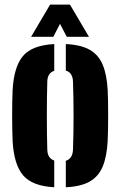

<svg xmlns="http://www.w3.org/2000/svg" viewBox="-20 -800 520 830"><path d="M34.5 -191Q34 -208 33.2 -236.8Q32.5 -265.5 32.5 -298.5Q32.5 -331.5 33 -361.5Q33.5 -391.5 34.5 -410Q40 -511 79.2 -557.8Q118.5 -604.5 214.5 -609.5V-494Q185.5 -484.5 184.5 -448Q182.5 -379 182.5 -300.2Q182.5 -221.5 184.5 -153Q185.5 -115.5 214.5 -106V9.5Q119.5 4.5 79.8 -42.2Q40 -89 34.5 -191ZM264.5 9.5V-105Q294 -114 295.5 -153Q298 -222 298 -300.5Q298 -379 295.5 -448Q294 -486 264.5 -495V-609.5Q329.5 -606.5 367.8 -584.8Q406 -563 424 -520Q442 -477 445.5 -410Q446.5 -393 447 -364Q447.5 -335 447.5 -302Q447.5 -269 447 -239.5Q446.5 -210 445.5 -191Q442 -123.5 424 -80.2Q406 -37 367.8 -15.2Q329.5 6.5 264.5 9.5ZM114.5 -641 196.5 -780H282.5L364.5 -641H268.5L239.5 -697L210.5 -641Z"/></svg>

Font: Big Shoulders Stencil Display Black
Style: Regular
Weight: 900
Designer: Patric King
Foundry: XO Type Co
Version: Version 1.000